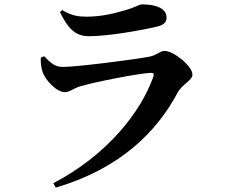

<svg xmlns="http://www.w3.org/2000/svg" viewBox="-20 -796 1040 875"><path d="M166 -533C165 -509 167 -491 174 -468C184 -437 234 -376 276 -376C298 -376 317 -395 347 -403C410 -422 613 -462 667 -464C679 -465 683 -460 679 -447C622 -285 469 -90 223 39L234 59C530 -28 696 -198 789 -373C811 -414 857 -429 857 -456C857 -495 771 -564 730 -564C708 -564 694 -543 657 -537C581 -523 328 -491 267 -491C229 -491 210 -510 181 -540ZM696 -675C728 -682 739 -696 739 -716C739 -756 695 -776 628 -776C614 -776 599 -763 549 -749C507 -737 448 -720 374 -720C340 -720 305 -724 264 -750L253 -741C289 -668 322 -631 385 -631C471 -631 616 -656 696 -675Z"/></svg>

Font: Noto Serif CJK HK
Style: Bold
Weight: 700
Designer: Ryoko NISHIZUKA 西塚涼子 (kana & ideographs); Frank Grießhammer (Latin, Greek & Cyrillic); Wenlong ZHANG 张文龙 (bopomofo); San
Foundry: Adobe
Version: Version 2.001;hotconv 1.1.0;makeotfexe 2.6.0